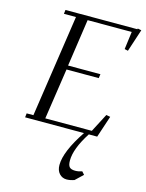

<svg xmlns="http://www.w3.org/2000/svg" viewBox="-145 -793 895 1181"><g transform="rotate(15 302.5 -202.0)"><path d="M53.2 0 56.2 -25.9H99.1L195.8 -676.8H119.1L122.1 -702.1H580.1L581.1 -707L605 -702.1L558.1 -559.1L536.1 -564L550.8 -676.8H270L226.1 -376H432.1L428.2 -350.1H223.1L174.8 -25.9H471.2L532.2 -143.1L558.1 -138.2L512.2 0H459Q388.2 109.4 388.2 185.1Q388.2 214.4 398.7 226.1Q409.2 237.8 435.1 237.8Q456.5 237.8 479 230L495.1 248L446.8 293.9Q419.9 303.2 397.9 303.2Q370.1 303.2 351.6 283Q333 262.7 333 228Q333 142.6 428.2 0Z"/></g></svg>

Font: Dehuti Alt
Style: Italic
Weight: 400
Version: Version 1.2